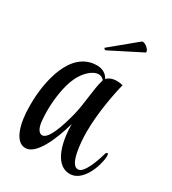

<svg xmlns="http://www.w3.org/2000/svg" viewBox="-159 -720 727 811"><g transform="rotate(30 204.0 -314.0)"><path d="M179 -523C180 -523 180 -524 181 -524L329 -599C331 -599 332 -601 332 -604C332 -614 312 -633 298 -633C295 -633 293 -632 291 -630L171 -531C170 -531 170 -531 170 -530C170 -527 175 -523 179 -523ZM309 5C369 5 404 -82 408 -135V-139C408 -148 406 -151 403 -151C400 -151 396 -147 395 -142C387 -113 377 -86 367 -67C352 -38 340 -29 329 -29H328C290 -29 282 -134 282 -184V-188C282 -278 303 -385 315 -431C304 -434 294 -435 286 -435C263 -435 247 -427 238 -417C228 -438 206 -450 181 -450C51 -450 19 -274 19 -168V-158C19 -72 42 4 91 4H92C143 4 186 -92 211 -182C211 -118 227 5 309 5ZM126 -78C112 -78 98 -94 95 -134C94 -147 93 -162 93 -177C93 -234 102 -302 124 -349C141 -386 175 -421 205 -421C215 -421 224 -417 232 -408C215 -347 215 -282 199 -221C183 -159 157 -78 126 -78Z"/></g></svg>

Font: Style Script
Style: Regular
Weight: 400
Designer: Robert E. Leuschke
Foundry: Robert E. Leuschke
Version: Version 1.010